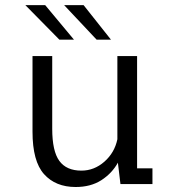

<svg xmlns="http://www.w3.org/2000/svg" viewBox="-20 -719 690 750"><path d="M275.5 11.5Q197 11.5 152 -38.8Q107 -89 107 -204.5V-500H184V-216Q184 -128.5 211.8 -90.5Q239.5 -52.5 298 -52.5Q348 -52.5 387.8 -87.5Q427.5 -122.5 438.5 -175V-500H515.5V-61.5H575.5V0H450.5L440.5 -83.5Q417.5 -42 376 -15.2Q334.5 11.5 275.5 11.5ZM357.5 -564 230.5 -699H306.5L413.5 -564ZM212 -564 79 -699H156.5L269 -564Z"/></svg>

Font: Trispace Light
Style: Regular
Weight: 300
Designer: Tyler Finck
Foundry: Etcetera Type Company
Version: Version 1.210; ttfautohint (v1.8.3)